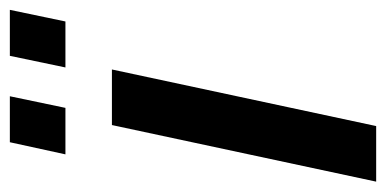

<svg xmlns="http://www.w3.org/2000/svg" viewBox="-212 -552 765 380"><g transform="rotate(-90 170.0 -362.5)"><path d="M54 -615 78 -725H169L146 -615ZM226 -615 249 -725H340L317 -615ZM112 -523H222L110 0H0Z"/></g></svg>

Font: Raleway-v4020 SemiBold
Style: Italic
Weight: 600
Italic angle: -12°
Designer: Matt McInerney, Pablo Impallari, Rodrigo Fuenzalida
Foundry: Matt McInerney, Pablo Impallari, Rodrigo Fuenzalida
Version: Version 4.020;PS 004.020;hotconv 1.0.88;makeotf.lib2.5.64775